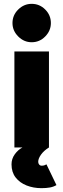

<svg xmlns="http://www.w3.org/2000/svg" viewBox="-20 -768 330 1000"><path d="M55 0V-500H235V0ZM145 -548Q105 -548 75 -578Q45 -608 45 -648Q45 -689 75 -718.5Q105 -748 145 -748Q186 -748 215.5 -718.5Q245 -689 245 -648Q245 -608 215.5 -578Q186 -548 145 -548ZM196 212Q154 212 118.5 198Q83 184 61.5 156.5Q40 129 40 88Q40 59 57 35.5Q74 12 97 0H235Q208 17 193.5 37.5Q179 58 179 75Q179 83 184 89Q189 95 197 95Q205 95 211 93Q217 91 222 88L274 196Q259 205 240 208.5Q221 212 196 212Z"/></svg>

Font: Figtree Black
Style: Regular
Weight: 900
Designer: Erik Kennedy
Foundry: Erik Kennedy
Version: Version 2.001;gftools[0.9.30]